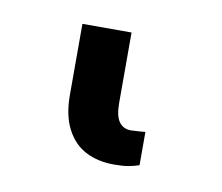

<svg xmlns="http://www.w3.org/2000/svg" viewBox="-38 -2 322 279"><g transform="rotate(10 123.0 137.5)"><path d="M64.2 146.4V41.4H136.7V145Q136.7 164.7 143 173.2Q149.2 181.6 160.2 181.6Q163.3 181.6 166.8 181.3Q170.2 180.9 173.3 180.9L181.6 180.2V229.3Q174.7 231.7 166.1 233.3Q157.5 234.8 145 234.8Q120.9 234.8 102.9 225.5Q84.9 216.2 74.6 196.3Q64.2 176.5 64.2 146.4Z"/></g></svg>

Font: Pretendard Variable
Style: Regular
Weight: 400
Designer: Base glyphs from Inter by Rasmus Andersson; Hangul glyphs from Noto Sans CJK(Source Han Sans) by Jang Soo-young and Kang
Foundry: Kil Hyung-jin
Version: Version 1.100;FEAKit 1.0